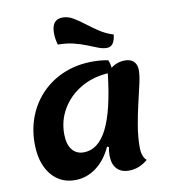

<svg xmlns="http://www.w3.org/2000/svg" viewBox="-95 -948 937 1055"><g transform="rotate(-10 373.5 -421.0)"><path d="M239 25Q183 25 141.5 -4Q100 -33 77 -86Q54 -139 54 -210Q54 -295 83 -366.5Q112 -438 165 -490.5Q218 -543 289.5 -571.5Q361 -600 447 -600Q491 -600 532 -592Q540 -575 543 -548Q577 -575 622 -575Q653 -575 670.5 -558Q688 -541 688 -509Q688 -480 677.5 -433.5Q667 -387 653.5 -329.5Q640 -272 629.5 -210.5Q619 -149 619 -92Q619 -38 645 -16Q596 25 540 25Q496 25 472 -1Q448 -27 448 -75Q448 -85 449 -96.5Q450 -108 453 -121L443 -126Q411 -55 357.5 -15Q304 25 239 25ZM223 -235Q223 -179 246.5 -148Q270 -117 312 -117Q393 -117 443.5 -216.5Q494 -316 517 -522Q430 -516 364 -476.5Q298 -437 260.5 -374Q223 -311 223 -235ZM537 -660Q515 -660 489 -670Q463 -680 431 -693Q399 -706 360 -715.5Q321 -725 274 -725Q264 -758 264 -791Q264 -867 325 -867Q355 -867 383 -850.5Q411 -834 441.5 -810.5Q472 -787 507 -763.5Q542 -740 586 -726Q579 -660 537 -660Z"/></g></svg>

Font: Lemonada SemiBold
Style: Regular
Weight: 600
Designer: Mohamed Gaber (Arabic), Eduardo Tunni (Latin)
Foundry: Kief Type Foundry
Version: Version 4.005; ttfautohint (v1.8.3)